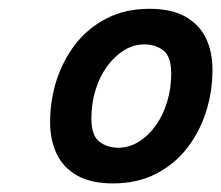

<svg xmlns="http://www.w3.org/2000/svg" viewBox="-20 -728 502 436"><path d="M236.8 -311.5Q187.5 -311.5 155.8 -329.1Q124 -346.8 108.9 -378.2Q93.8 -409.8 93.8 -450.8Q93.8 -499.2 108.2 -545Q122.8 -590.8 151.1 -627.5Q179.5 -664.2 221.9 -686.1Q264.2 -708 319.5 -708Q369 -708 400.6 -690.4Q432.2 -672.8 447.4 -641.8Q462.5 -610.8 462.5 -569Q462.5 -520.2 448 -474.5Q433.5 -428.8 405.1 -392Q376.8 -355.2 334.4 -333.4Q292 -311.5 236.8 -311.5ZM248.5 -392.5Q273 -392.5 294.9 -406Q316.8 -419.5 333.5 -442.8Q350.2 -466 359.5 -496.6Q368.8 -527.2 368.8 -560.8Q368.8 -599.5 351 -613.4Q333.2 -627.2 308 -627.2Q283.5 -627.2 261.6 -613.8Q239.8 -600.2 223 -577Q206.2 -553.8 196.9 -523.5Q187.5 -493.2 187.5 -459Q187.5 -420.5 205.4 -406.5Q223.2 -392.5 248.5 -392.5Z"/></svg>

Font: Ubuntu Sans
Style: Italic
Weight: 400
Italic angle: -13.5°
Designer: Dalton Maag Ltd
Foundry: Dalton Maag Ltd
Version: Version 1.006